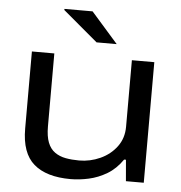

<svg xmlns="http://www.w3.org/2000/svg" viewBox="-52 -774 788 836"><g transform="rotate(5 341.5 -356.0)"><path d="M287 12Q181 12 126 -35.5Q71 -83 71 -190V-527H169V-208Q169 -165 179.5 -138Q190 -111 210.5 -96.5Q231 -82 258 -77Q285 -72 317 -72Q365 -72 409 -92Q453 -112 480.5 -149Q508 -186 508 -236V-527H606V0H528L520 -93H512Q483 -51 445 -28.5Q407 -6 366 3Q325 12 287 12ZM436 -591H348L196 -719V-724H319Z"/></g></svg>

Font: Archivo Expanded
Style: Regular
Weight: 400
Width: 7
Designer: Hector Gatti
Foundry: Omnibus-Type
Version: Version 2.001